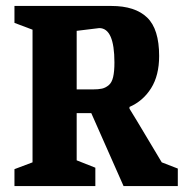

<svg xmlns="http://www.w3.org/2000/svg" viewBox="-20 -628 624 648"><path d="M28.8 0V-57.1L89.8 -80.1V-527.8L28.8 -550.8V-607.9H356Q436 -607.9 476.6 -568.8Q517.1 -529.8 517.1 -439Q517.1 -373.5 490 -330.3Q462.9 -287.1 417 -267.1V-261.2Q436.5 -230 478.3 -159.7Q520 -89.4 525.9 -80.1L580.1 -59.1V0H397L288.1 -246.1H238.8V-86.9L301.8 -62V0ZM238.8 -326.2H292Q312.5 -326.2 324.2 -328.9Q335.9 -331.5 346.7 -340.3Q357.4 -349.1 361.8 -367.9Q366.2 -386.7 366.2 -417Q366.2 -533.2 314.9 -533.2L238.8 -523.9Z"/></svg>

Font: Grenze
Style: Bold
Weight: 700
Designer: Renata Polastri
Foundry: Omnibus-Type
Version: Version 1.002;PS 001.002;hotconv 1.0.88;makeotf.lib2.5.64775